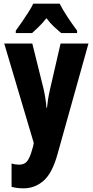

<svg xmlns="http://www.w3.org/2000/svg" viewBox="-20 -879 505 1046"><path d="M3 -642H156L218 -392Q230 -337 233 -292H236Q238 -313 241.5 -336Q245 -359 252 -390L310 -642H462L293 -38Q264 66 216.5 106.5Q169 147 109 147Q91 147 74.5 145Q58 143 43 139V12Q63 18 83 18Q102 18 115 10.5Q128 3 138.5 -18Q149 -39 160 -80L164 -100ZM305 -859Q322 -826 346.5 -788.5Q371 -751 400 -712V-699H313Q296 -713 274.5 -733Q253 -753 233 -780Q212 -753 190 -732Q168 -711 155 -699H66V-712Q80 -731 99 -758.5Q118 -786 135.5 -813.5Q153 -841 161 -859Z"/></svg>

Font: Noto Sans Kannada UI ExtraCondensed ExtraBold
Style: Regular
Weight: 800
Width: 2
Designer: Jelle Bosma - Monotype Design Team
Foundry: Monotype Imaging Inc.
Version: Version 2.005; ttfautohint (v1.8.4.7-5d5b)